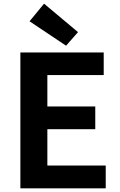

<svg xmlns="http://www.w3.org/2000/svg" viewBox="-20 -1026 655 1046"><path d="M91 -740V0H556V-124H238V-322H499V-446H238V-617H545V-740ZM141 -910 340 -777 405 -851 220 -1006Z"/></svg>

Font: Kinto Sans
Style: Bold
Weight: 700
Designer: Authors: Ryoko NISHIZUKA  (kana & ideographs); Paul D. Hunt (Latin, Greek & Cyrillic); Wenlong ZHANG  (bopomofo); Sandol
Foundry: Adobe Systems Incorporated, ookami Inc.
Version: Version 0.001